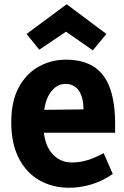

<svg xmlns="http://www.w3.org/2000/svg" viewBox="-20 -867 584 904"><path d="M306 17Q227 17 165 -18.5Q103 -54 68 -123Q33 -192 33 -291Q33 -391 68.5 -456Q104 -521 162.5 -553.5Q221 -586 289 -586Q373 -586 424.5 -551Q476 -516 499 -448.5Q522 -381 522 -285V-242H116L118 -349L373 -352Q373 -382 367 -404.5Q361 -427 350 -442Q339 -457 323.5 -464.5Q308 -472 288 -472Q244 -472 214 -426Q184 -380 184 -286Q184 -195 221.5 -148.5Q259 -102 319 -102Q356 -102 392 -113Q428 -124 468 -146L511 -48Q462 -14 409.5 1.5Q357 17 306 17ZM481 -707 417 -630 282 -724H300L165 -633L105 -707L294 -847Z"/></svg>

Font: Yaldevi
Style: Bold
Weight: 700
Designer: Sol Matas, Rajitha Manaperi, Kosala Senevirathne
Foundry: Mooniak
Version: Version 1.100